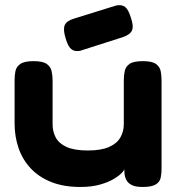

<svg xmlns="http://www.w3.org/2000/svg" viewBox="-20 -735 708 763"><path d="M299 8Q233 8 184 -11.5Q135 -31 102.5 -65.5Q70 -100 54 -146Q38 -192 38 -245V-416Q38 -436 41.5 -453Q45 -470 61 -481Q77 -492 113 -492Q150 -492 165.5 -481Q181 -470 185 -452.5Q189 -435 189 -415V-241Q189 -212 201.5 -188.5Q214 -165 244.5 -151Q275 -137 329 -137Q382 -137 413.5 -151Q445 -165 458.5 -189Q472 -213 472 -241V-417Q472 -437 476 -454Q480 -471 495.5 -481.5Q511 -492 548 -492Q584 -492 599.5 -481Q615 -470 618.5 -452.5Q622 -435 622 -416V-64Q622 -45 618.5 -28.5Q615 -12 599 -2Q583 8 547 8Q518 8 503 0Q488 -8 482 -20Q476 -32 475 -42.5Q474 -53 474 -58L479 -74Q479 -66 468 -52.5Q457 -39 434 -25Q411 -11 377.5 -1.5Q344 8 299 8ZM298 -533Q276 -529 263 -540Q250 -551 241 -582Q230 -617 237 -634.5Q244 -652 274 -661L441 -713Q464 -718 477.5 -707Q491 -696 500 -665Q512 -631 504.5 -614Q497 -597 467 -587Z"/></svg>

Font: Fredoka SemiExpanded SemiBold
Style: Regular
Weight: 600
Width: 6
Designer: Ben Nathan
Foundry: Milena B. Brandão, Ben Nathan
Version: Version 2.001